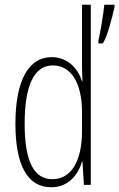

<svg xmlns="http://www.w3.org/2000/svg" viewBox="-20 -873 503 810"><path d="M196 -83C271 -83 310 -138 326 -191H328L334 -93H363V-853H326V-599C326 -577 327 -556 328 -530H326C311 -580 268 -632 198 -632C101 -632 45 -534 45 -351C45 -176 96 -83 196 -83ZM463 -843V-853H420C418 -825 401 -720 395 -703V-690H414C434 -721 455 -806 463 -843ZM201 -117C118 -117 84 -202 84 -351C84 -513 124 -597 203 -597C281 -597 326 -521 326 -400V-319C326 -195 281 -117 201 -117Z"/></svg>

Font: Noto Sans Kannada UI ExtraCondensed ExtraLight
Style: Regular
Weight: 200
Width: 2
Designer: Jelle Bosma - Monotype Design Team
Foundry: Monotype Imaging Inc.
Version: Version 2.005